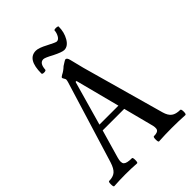

<svg xmlns="http://www.w3.org/2000/svg" viewBox="-244 -943 1052 1052"><g transform="rotate(-45 282.5 -416.5)"><path d="M338 -718Q321 -718 275 -741Q233 -764 221 -764Q191 -764 188 -716Q187 -709 172.5 -709Q158 -709 158 -716Q158 -826 225 -826Q247 -826 290 -803Q334 -780 342 -780Q356 -780 365.5 -797Q375 -814 376 -832Q376 -835 384 -836Q392 -837 399.5 -835.5Q407 -834 407 -831Q407 -787 387 -752.5Q367 -718 338 -718ZM4 3Q-2 3 -2 -17Q-2 -37 4 -37Q35 -37 52.5 -51.5Q70 -66 82 -104L228 -580Q231 -590 231 -597Q231 -600 226 -608Q221 -616 221 -619Q221 -624 234 -631Q253 -640 273 -659Q302 -678 306 -678Q318 -678 323 -655Q326 -640 343 -575L477 -96Q486 -64 504 -50.5Q522 -37 555 -37Q562 -37 562 -17Q562 3 555 3Q504 0 452 0Q400 0 351 3Q345 3 345 -17Q345 -37 351 -37Q381 -37 387.5 -50Q394 -63 384 -96L342 -258H175L128 -95Q118 -61 129.5 -49Q141 -37 181 -37Q187 -37 187 -17Q187 3 181 3Q138 0 93 0Q49 0 4 3ZM185 -293H332L265 -551H258Z"/></g></svg>

Font: Junicode Cond Medium
Style: Regular
Weight: 500
Width: 3
Designer: Peter S. Baker
Version: Version 2.201